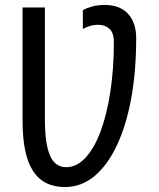

<svg xmlns="http://www.w3.org/2000/svg" viewBox="-20 -744 640 774"><path d="M242 10Q155 10 113 -55Q71 -120 71 -256V-714H161V-264Q161 -164 181.5 -117Q202 -70 247 -70Q289 -70 324.5 -108Q360 -146 385.5 -214.5Q411 -283 425 -375Q439 -467 439 -574Q439 -612 421 -628Q403 -644 378 -644Q358 -644 341.5 -639Q325 -634 314 -627V-703Q328 -711 350.5 -717.5Q373 -724 402 -724Q464 -724 496.5 -688Q529 -652 529 -590Q529 -455 508.5 -345Q488 -235 450 -155.5Q412 -76 359.5 -33Q307 10 242 10Z"/></svg>

Font: Noto Sans Mono
Style: Regular
Weight: 400
Designer: Monotype Design Team
Foundry: Monotype Imaging Inc.
Version: Version 2.014